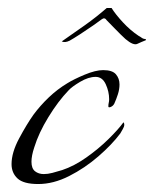

<svg xmlns="http://www.w3.org/2000/svg" viewBox="-20 -454 386 482"><path d="M76 8Q39 8 24 -6Q9 -20 9 -42Q9 -71 28 -106.5Q47 -142 64 -166Q81 -189 102.5 -209.5Q124 -230 149 -245Q165 -255 192.5 -266.5Q220 -278 239 -278Q262 -278 271 -267.5Q280 -257 280 -242Q280 -230 276 -217.5Q272 -205 267 -194Q264 -188 258 -185.5Q252 -183 252 -187Q252 -192 253 -196Q254 -200 254 -205Q254 -224 245.5 -242.5Q237 -261 220 -261Q202 -261 181 -248.5Q160 -236 152 -227Q126 -200 101.5 -160Q77 -120 66 -84Q59 -63 59 -48Q59 -31 68 -24Q77 -17 90 -17Q100 -17 111.5 -20Q123 -23 136 -27Q166 -37 196.5 -58.5Q227 -80 252 -104.5Q277 -129 290 -147Q292 -145 292 -141Q292 -136 288 -129.5Q284 -123 282 -119Q261 -91 227 -61.5Q193 -32 153.5 -12Q114 8 76 8ZM325 -344Q315 -339 295 -356Q284 -366 268.5 -382Q253 -398 248 -403Q243 -411 236 -406Q231 -402 214.5 -390.5Q198 -379 181 -368Q164 -357 155 -352Q143 -346 135 -350Q164 -370 193.5 -391Q223 -412 248 -434H260Q270 -418 288.5 -398Q307 -378 328 -364Q332 -362 336 -359Q340 -356 346 -356V-353Q343 -352 335 -348.5Q327 -345 325 -344Z"/></svg>

Font: Italianno
Style: Regular
Weight: 400
Designer: Robert E. Leuschke
Foundry: Robert E. Leuschke
Version: Version 1.100; ttfautohint (v1.8.3)